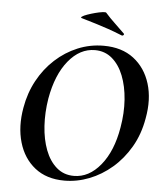

<svg xmlns="http://www.w3.org/2000/svg" viewBox="-56 -843 766 903"><g transform="rotate(5 327.5 -391.0)"><path d="M281 12Q197 12 142 -31.5Q87 -75 65.5 -149Q44 -223 60 -313Q72 -383 104 -442Q136 -501 183.5 -544.5Q231 -588 289 -612Q347 -636 411 -636Q497 -636 553 -593Q609 -550 631.5 -477Q654 -404 637 -313Q624 -237 589 -177Q554 -117 505 -75Q456 -33 398.5 -10.5Q341 12 281 12ZM324 -14Q395 -14 449.5 -80.5Q504 -147 523 -260Q535 -329 530.5 -392Q526 -455 506.5 -504.5Q487 -554 453 -583Q419 -612 372 -612Q301 -612 247 -546Q193 -480 173 -366Q162 -299 166 -236Q170 -173 189 -123Q208 -73 242 -43.5Q276 -14 324 -14ZM490 -692Q453 -707 423.5 -717Q394 -727 365 -736Q336 -745 298 -756Q289 -758 296.5 -763.5Q304 -769 321 -775Q338 -781 357 -786Q376 -791 391 -793Q406 -795 409 -792Q432 -766 451 -748.5Q470 -731 500 -701Q503 -698 499 -694Q495 -690 490 -692Z"/></g></svg>

Font: Cormorant Infant Light
Style: Italic
Weight: 300
Italic angle: -10°
Designer: Christian Thalmann (Catharsis Fonts)
Foundry: Catharsis Fonts
Version: Version 4.001